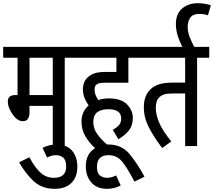

<svg xmlns="http://www.w3.org/2000/svg" viewBox="-20 -916 1342 1204"><path d="M462 -554V-622H0V-554H90V-320H76Q29 -320 29 -279Q29 -242 59 -199Q89 -156 123 -156Q165 -156 165 -212V-252H311V0H386V-554ZM311 -320H165V-554H311Z M275 72Q289 65 302.5 61Q316 57 333 57Q357 57 376 72.5Q395 88 395 128Q395 199 318 199Q271 199 236 168.5Q201 138 164 70L100 102Q140 173 191.5 220.5Q243 268 323 268Q391 268 428 231Q465 194 465 130Q465 67 431.5 28.5Q398 -10 334 -10Q289 -10 247 11Z M737 247 708 184Q694 191 680.5 195Q667 199 650 199Q626 199 607 184.5Q588 170 588 131Q588 57 660 57Q713 57 746 97.5Q779 138 823 223L886 192Q842 110 792.5 50Q743 -10 658 -10Q654 -10 651 -10Q613 -42 589 -76.5Q565 -111 565 -152Q565 -231 660 -231Q740 -231 740 -173Q740 -145 723.5 -128.5Q707 -112 687 -102L722 -43Q760 -64 786.5 -96Q813 -128 813 -177Q813 -224 776.5 -261.5Q740 -299 661 -299Q627 -299 597 -289Q573 -321 573 -354Q573 -374 582 -383Q595 -397 631 -397H785V-554H861V-622H450V-554H710V-465H646Q597 -465 572 -456Q547 -447 530 -431Q500 -403 500 -356Q500 -325 511 -299.5Q522 -274 536 -255Q491 -215 491 -154Q491 -104 514.5 -63Q538 -22 576 13Q518 50 518 126Q518 188 552.5 228Q587 268 651 268Q698 268 737 247Z M1292 -554V-622H849V-554H1141V-398H1066Q1006 -398 972 -385.5Q938 -373 916 -348Q882 -310 882 -242Q882 -178 914.5 -115.5Q947 -53 997 12L1054 -29Q997 -100 977 -149.5Q957 -199 957 -239Q957 -260 962 -277.5Q967 -295 981 -308Q995 -320 1013 -325Q1031 -330 1070 -330H1141V0H1216V-554Z M1202 -615Q1182 -651 1169.5 -683Q1157 -715 1157 -749Q1157 -782 1173.5 -805.5Q1190 -829 1231 -829Q1258 -829 1284 -820L1302 -883Q1263 -896 1220 -896Q1162 -896 1122.5 -863Q1083 -830 1083 -765Q1083 -727 1095.5 -688.5Q1108 -650 1128 -615Z"/></svg>

Font: Noto Sans Devanagari Extra Condensed
Style: Regular
Weight: 400
Width: 2
Designer: Monotype Design Team
Foundry: Monotype Imaging Inc.
Version: 1.000